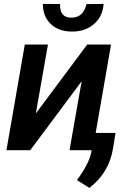

<svg xmlns="http://www.w3.org/2000/svg" viewBox="-20 -751 664 960"><path d="M416 -528.3H535.2L443.4 0H327.6L388.2 -344.7L131.3 0H12.2L104 -528.3H219.7L159.2 -183.6ZM498 -731.4Q493.2 -666.5 447.8 -628.9Q402.3 -591.3 336.4 -593.3Q272 -594.2 233.2 -631.6Q194.3 -668.9 194.3 -731.4L280.3 -731Q277.8 -662.6 336.4 -662.6Q369.1 -662.6 387.7 -681.6Q406.2 -700.7 412.1 -730.5ZM426.8 188.5 364.7 149.4Q422.4 72.3 435.5 14.2L453.6 -86.4H557.6L544.9 -7.8Q525.4 112.8 426.8 188.5Z"/></svg>

Font: Roboto Medium
Style: Italic
Weight: 500
Italic angle: -12°
Designer: Google
Version: Version 2.134; 2016